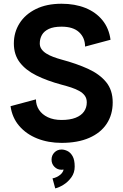

<svg xmlns="http://www.w3.org/2000/svg" viewBox="-20 -755 662 1031"><path d="M310.5 -611.8Q373 -611.8 404.9 -581.9Q436.8 -552 436.8 -504.9L573.5 -541.5Q565.2 -603.5 529.9 -646.7Q494.6 -689.9 438.5 -712.4Q382.3 -734.9 310.5 -734.9Q230 -734.9 172.6 -706.4Q115.2 -678 84.8 -629.6Q54.4 -581.3 54.4 -521.5Q54.4 -461.7 86.1 -420Q117.7 -378.4 175.2 -349.9Q232.7 -321.3 310.5 -300.3Q337.9 -293.2 362.3 -285.2Q386.7 -277.1 405.6 -266.6Q424.6 -256.1 435.3 -241.3Q446 -226.6 446 -205.3Q446 -177.2 431 -155.9Q416 -134.5 385.9 -122.7Q355.7 -110.8 310.5 -110.8Q267.8 -110.8 236.9 -125.5Q206.1 -140.1 189.6 -165.2Q173.1 -190.2 173.1 -221.4L36.6 -184.8Q45.4 -122.8 83.3 -78.7Q121.1 -34.7 180.2 -11.2Q239.3 12.2 310.5 12.2Q397.9 12.2 459.4 -14.8Q520.8 -41.7 553 -90.6Q585.2 -139.4 585.2 -205.3Q585.2 -271.2 549.9 -314.2Q514.6 -357.2 452.8 -385.4Q390.9 -413.6 310.5 -435.1Q287.6 -441.4 266.6 -449.2Q245.6 -457 229.1 -467.3Q212.6 -477.5 203.1 -491Q193.6 -504.4 193.6 -521.5Q193.6 -546.9 205.1 -567.3Q216.6 -587.6 242.2 -599.7Q267.8 -611.8 310.5 -611.8ZM256.8 102.3Q256.8 125 272.3 140.7Q287.8 156.5 310.5 156.5Q333.5 156.5 349 140.7Q364.5 125 364.5 102.3Q364.5 79.3 348.8 63.6Q333 47.9 310.5 47.9Q287.8 47.9 272.3 63.6Q256.8 79.3 256.8 102.3ZM262 202.9 276.6 256.6Q295.9 252.4 320.4 237.4Q345 222.4 363 197.5Q381.1 172.6 381.1 139.6Q381.1 103.5 369.8 83.6Q358.4 63.7 342 55.8Q325.7 47.9 310.5 47.9L311 102.3Q311 102.3 317.4 116.5Q323.7 130.6 323.7 139.6Q323.7 167 304.2 182.9Q284.7 198.7 262 202.9Z"/></svg>

Font: Giphurs
Style: Regular
Weight: 400
Version: Version 2.010